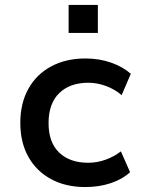

<svg xmlns="http://www.w3.org/2000/svg" viewBox="-20 -746 574 775"><path d="M324 9Q245 9 186 -23Q127 -55 94.5 -113Q62 -171 62 -250Q62 -329 94.5 -387.5Q127 -446 186.5 -478Q246 -510 325 -510Q381 -510 429 -493Q477 -476 508 -448L471 -362Q443 -386 407.5 -399Q372 -412 337 -412Q262 -412 219 -370Q176 -328 176 -249Q176 -171 219 -130Q262 -89 336 -89Q372 -89 406.5 -101.5Q441 -114 468 -135L505 -51Q475 -23 428 -7Q381 9 324 9ZM257 -613V-726H375V-613Z"/></svg>

Font: Nunito Sans 6pt SemiBold
Style: Regular
Weight: 600
Version: Version 3.101;gftools[0.9.27]